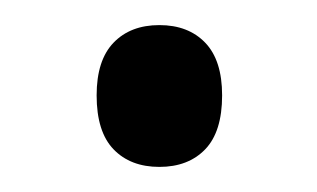

<svg xmlns="http://www.w3.org/2000/svg" viewBox="-20 -371 253 153"><path d="M57 -295Q57 -323 70.5 -337Q84 -351 107 -351Q130 -351 143.5 -337Q157 -323 157 -295Q157 -266 143.5 -252Q130 -238 107 -238Q84 -238 70.5 -252Q57 -266 57 -295Z"/></svg>

Font: PT Sans Narrow
Style: Regular
Weight: 400
Width: 3
Designer: A.Korolkova, O.Umpeleva, V.Yefimov
Foundry: ParaType Ltd
Version: Version 2.003W OFL